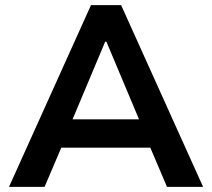

<svg xmlns="http://www.w3.org/2000/svg" viewBox="-20 -725 823 745"><path d="M15 0 333 -705H450L768 0H628L544 -197L602 -152H180L237 -197L153 0ZM388 -563 249 -232 224 -262H558L532 -232L393 -563Z"/></svg>

Font: Nunito Sans 8pt
Style: Bold
Weight: 700
Version: Version 3.101;gftools[0.9.27]